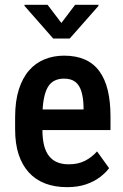

<svg xmlns="http://www.w3.org/2000/svg" viewBox="-20 -770 514 800"><path d="M259.3 9.8Q208 9.8 168 -5.6Q127.9 -21 100.1 -51.5Q72.3 -82 57.6 -126.7Q43 -171.4 43 -230.5V-281.2Q43 -348.1 58.3 -396.7Q73.7 -445.3 101.1 -476.6Q128.4 -507.8 165.8 -522.9Q203.1 -538.1 247.1 -538.1Q296.9 -538.1 333.5 -522Q370.1 -505.9 393.8 -473.6Q417.5 -441.4 429 -394Q440.4 -346.7 440.4 -285.2V-228H97.7V-314H328.1V-326.2Q327.1 -362.3 319.3 -388.4Q311.5 -414.6 294.2 -428.5Q276.9 -442.4 246.6 -442.4Q224.6 -442.4 207.5 -434.1Q190.4 -425.8 179.4 -407.2Q168.5 -388.7 162.6 -357.7Q156.7 -326.7 156.7 -281.2V-230.5Q156.7 -190.9 163.8 -163.6Q170.9 -136.2 185.1 -118.9Q199.2 -101.6 219.5 -93.5Q239.7 -85.4 266.6 -85.4Q306.2 -85.4 334.7 -100.3Q363.3 -115.2 384.3 -139.2L434.6 -69.3Q420.4 -50.3 396.5 -32Q372.6 -13.7 338.6 -2Q304.7 9.8 259.3 9.8ZM178.2 -750 235.8 -674.3 293 -750H390.1V-745.1L270.5 -609.4H201.7L82 -745.6V-750Z"/></svg>

Font: Roboto Condensed Medium
Style: Regular
Weight: 500
Designer: Christian Robertson
Foundry: Google
Version: Version 3.0